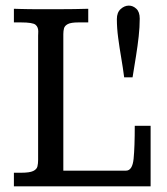

<svg xmlns="http://www.w3.org/2000/svg" viewBox="-20 -661 593 681"><path d="M29.3 0V-48.3H54.2Q85 -48.3 97.7 -54.4Q110.4 -60.5 112.8 -70.8Q115.2 -81.1 115.2 -93.8V-534.7Q115.2 -538.6 115.5 -542.5Q115.7 -546.4 115.7 -550.3Q115.7 -564.9 106 -573.2Q96.2 -581.5 54.2 -581.5H29.3V-629.9Q40.5 -629.4 52.2 -629.2Q64 -628.9 76.4 -628.7Q88.9 -628.4 101.6 -628.4Q148.4 -628.4 195.1 -628.4Q241.7 -628.4 293 -629.9V-581.5H258.3Q231.9 -581.5 220.7 -575.7Q209.5 -569.8 207 -560.5Q204.6 -551.3 204.6 -540V-55.7H426.8Q449.7 -55.7 453.9 -97.9Q458 -140.1 458 -214.8H514.2V0ZM420.4 -386.7Q416 -420.9 409.9 -456.3Q403.8 -491.7 399.2 -526.6Q394.5 -561.5 394.5 -593.3Q394.5 -616.7 408 -628.9Q421.4 -641.1 437 -641.1Q451.7 -641.1 463.6 -629.9Q475.6 -618.7 475.6 -595.2Q475.6 -564.5 471.9 -531.7Q468.3 -499 462.6 -463.4Q457 -427.7 450.2 -386.7Z"/></svg>

Font: Kameron
Style: Regular
Weight: 400
Designer: Vernon Adams
Foundry: Vernon Adams
Version: Version 1.100